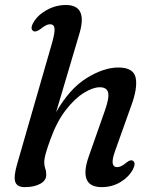

<svg xmlns="http://www.w3.org/2000/svg" viewBox="-20 -738 620 768"><path d="M511.5 -60Q494.5 -29 461 -9.2Q427.5 10.5 387 10.5Q338.5 10.5 326.2 -21.5Q314 -53.5 335.5 -113.5L400.5 -298.5Q418 -348.5 412.2 -368.8Q406.5 -389 379 -389Q352 -389 315.5 -366.5Q279 -344 243.2 -298Q207.5 -252 182 -181.5Q168.5 -144.5 162.8 -123.8Q157 -103 157 -88.5Q157 -75 161 -64Q165 -53 165 -38.5Q165 -16 141 -2.8Q117 10.5 79 10.5Q47.5 10.5 40.8 -11.2Q34 -33 49.5 -85L189 -569Q200 -608.5 198 -624.8Q196 -641 179.5 -641Q165 -641 141.5 -621.5Q123.5 -608.5 114 -613.5Q98.5 -622 114 -648.5Q131.5 -678.5 167.5 -698.2Q203.5 -718 243.5 -718Q332 -718 297.5 -603L204.5 -289.5Q258.5 -383.5 326.8 -425.8Q395 -468 453 -468Q514.5 -468 522.8 -426.5Q531 -385 504.5 -314L441 -136Q428 -100 430.8 -84.8Q433.5 -69.5 448 -69.5Q456.5 -69.5 465 -73.5Q473.5 -77.5 485.5 -87.5Q502 -101 511.5 -95Q525 -87 511.5 -60Z"/></svg>

Font: Fraunces 9pt Soft
Style: Italic
Weight: 400
Italic angle: -16°
Version: Version 1.000;[0bf87f6ff]